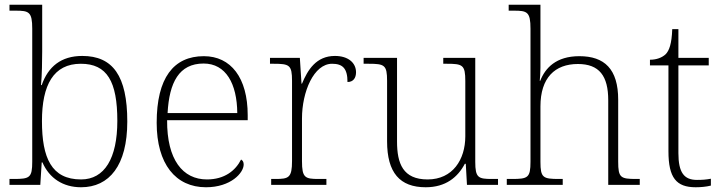

<svg xmlns="http://www.w3.org/2000/svg" viewBox="-20 -780 3045 810"><path d="M322 10C441 10 517 -82 517 -267C517 -460 456 -544 327 -544C238 -544 183 -499 156 -421H153C157 -461 158 -526 158 -563V-760H20V-735H46C102 -735 116 -730 116 -659V-98C116 -30 105 -25 38 -25H20V0H150L156 -95H159C188 -28 246 10 322 10ZM322 -23C197 -23 157 -114 157 -269C157 -422 206 -511 321 -511C432 -511 475 -436 475 -270C475 -112 421 -23 322 -23Z M849 10C954 10 1008 -51 1008 -86C1008 -97 1004 -103 997 -107C974 -61 928 -23 853 -23C751 -23 684 -106 685 -273H1025V-294C1025 -452 954 -543 840 -543C712 -543 641 -451 641 -262C641 -88 721 10 849 10ZM981 -303H687C694 -432 735 -512 839 -512C933 -512 980 -427 981 -303Z M1124 0H1357V-25H1324C1267 -25 1254 -30 1254 -100V-280C1254 -393 1304 -511 1381 -511C1425 -511 1446 -492 1446 -434C1471 -434 1482 -452 1482 -475C1482 -515 1449 -544 1393 -544C1314 -544 1278 -485 1254 -427H1252L1245 -536H1119V-511H1134C1201 -511 1212 -506 1212 -439V-101C1212 -30 1198 -25 1142 -25H1124Z M1776 10C1860 10 1911 -32 1941 -89H1945L1950 0H2081V-25H2055C1998 -25 1985 -30 1985 -97V-536H1850V-511H1865C1932 -511 1943 -506 1943 -438V-205C1943 -107 1890 -23 1784 -23C1680 -23 1655 -90 1655 -183V-536H1514V-511H1535C1602 -511 1613 -506 1613 -439V-184C1613 -51 1667 10 1776 10Z M2118 0H2354V-25H2338C2271 -25 2260 -30 2260 -97V-331C2260 -452 2321 -510 2418 -510C2508 -510 2546 -460 2546 -357V0H2679V-25H2665C2598 -25 2588 -30 2588 -98V-359C2588 -489 2530 -543 2424 -543C2326 -543 2280 -493 2259 -439H2257C2258 -449 2260 -473 2260 -494V-760H2126V-735H2148C2204 -735 2218 -730 2218 -659V-98C2218 -30 2207 -25 2140 -25H2118Z M2915 10C2936 10 2959 8 2979 3V-26C2958 -22 2942 -21 2920 -21C2866 -21 2842 -52 2842 -134V-504H2970V-536H2842V-657H2816C2814 -595 2803 -566 2788 -551C2773 -537 2750 -528 2722 -528V-504H2800V-142C2800 -30 2833 10 2915 10Z"/></svg>

Font: Noto Serif Lao ExtraLight
Style: Regular
Weight: 200
Designer: Monotype Design Team
Foundry: Monotype Imaging Inc.
Version: Version 2.003